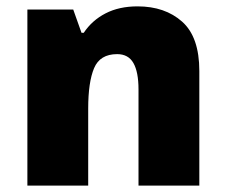

<svg xmlns="http://www.w3.org/2000/svg" viewBox="-20 -583 710 603"><path d="M412 -563Q498 -563 552 -515Q606 -467 606 -360V0H415V-302Q415 -357 399 -385Q383 -413 348 -413Q294 -413 275.5 -369Q257 -325 257 -242V0H66V-553H210L236 -480H243Q269 -519 311.5 -541Q354 -563 412 -563Z"/></svg>

Font: Noto Sans Black
Style: Regular
Weight: 900
Designer: Monotype Design Team
Foundry: Monotype Imaging Inc.
Version: Version 2.007